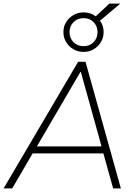

<svg xmlns="http://www.w3.org/2000/svg" viewBox="-26 -1049 767 1069"><path d="M-6 0 409 -705H450L647 0H604L547 -204L569 -195H132L161 -204L42 0ZM422 -649 176 -228 155 -234H558L541 -228L424 -649ZM439 -760Q408 -760 382.5 -775Q357 -790 342 -815Q327 -840 327 -870Q327 -901 342 -925.5Q357 -950 382.5 -965Q408 -980 439 -980Q459 -980 476 -974.5Q493 -969 507 -958L583 -1029H644L531 -934Q551 -906 551 -870Q551 -840 536 -815Q521 -790 496 -775Q471 -760 439 -760ZM439 -792Q474 -792 495.5 -814.5Q517 -837 517 -870Q517 -903 495.5 -925.5Q474 -948 439 -948Q405 -948 383 -925.5Q361 -903 361 -870Q361 -837 383 -814.5Q405 -792 439 -792Z"/></svg>

Font: Mulish ExtraLight ExtraLight
Style: Italic
Weight: 250
Italic angle: -9°
Version: Version 3.603